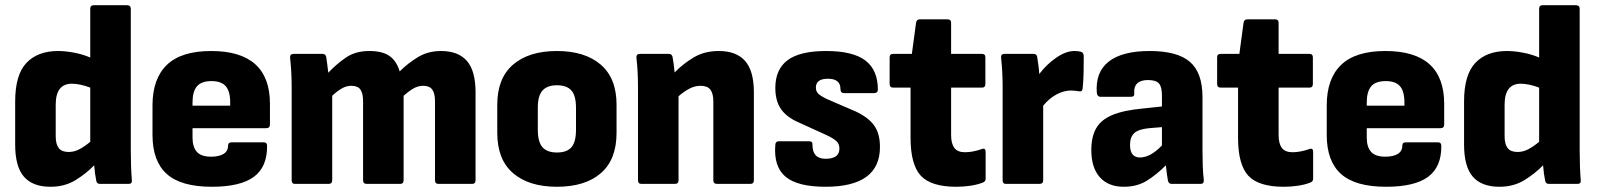

<svg xmlns="http://www.w3.org/2000/svg" viewBox="-20 -703 6106 734"><path d="M173 11Q105 11 71.5 -27.5Q38 -66 38 -150V-315Q38 -417 81 -462.5Q124 -508 202 -508Q230 -508 264 -501.5Q298 -495 325 -483V-669Q325 -683 338 -683H466Q480 -683 480 -669V-128Q480 -97 481 -68Q482 -39 484 -15Q486 0 472 0H362Q350 0 348 -12Q343 -36 340 -71Q309 -39 268 -14Q227 11 173 11ZM193 -182Q193 -152 204.5 -137Q216 -122 243 -122Q264 -122 284.5 -133Q305 -144 325 -161V-368Q307 -375 288.5 -379Q270 -383 255 -383Q193 -383 193 -303Z M790 11Q672 11 617.5 -38Q563 -87 563 -187V-300Q563 -402 618 -455Q673 -508 787 -508Q1012 -508 1012 -306V-227Q1012 -213 998 -213H716V-177Q716 -141 732.5 -122.5Q749 -104 787 -104Q817 -104 834.5 -114.5Q852 -125 852 -147Q852 -159 866 -159H988Q1001 -159 1001 -146Q1002 -65 950.5 -27Q899 11 790 11ZM716 -299H860V-311Q860 -354 843 -373.5Q826 -393 789 -393Q750 -393 733 -373Q716 -353 716 -311Z M1107 0Q1095 0 1095 -14V-368Q1095 -430 1089 -482Q1088 -497 1102 -497H1213Q1224 -497 1227 -486Q1231 -460 1235 -425Q1266 -458 1302.5 -483Q1339 -508 1392 -508Q1442 -508 1469 -489Q1496 -470 1508 -430Q1539 -461 1577.5 -484.5Q1616 -508 1666 -508Q1732 -508 1765 -470Q1798 -432 1798 -350V-14Q1798 0 1785 0H1656Q1643 0 1643 -14V-316Q1643 -346 1632.5 -360.5Q1622 -375 1598 -375Q1578 -375 1560 -364.5Q1542 -354 1523 -337V-14Q1523 0 1510 0H1382Q1368 0 1368 -14V-316Q1368 -346 1358 -360.5Q1348 -375 1323 -375Q1304 -375 1286 -364.5Q1268 -354 1250 -337V-14Q1250 0 1236 0Z M2109 11Q2002 11 1941.5 -41Q1881 -93 1881 -195V-303Q1881 -404 1941.5 -456Q2002 -508 2109 -508Q2216 -508 2276.5 -456Q2337 -404 2337 -303V-195Q2337 -93 2277 -41Q2217 11 2109 11ZM2109 -120Q2147 -120 2164.5 -140Q2182 -160 2182 -207V-291Q2182 -337 2164.5 -357Q2147 -377 2109 -377Q2072 -377 2054 -357Q2036 -337 2036 -291V-207Q2036 -160 2054 -140Q2072 -120 2109 -120Z M2432 0Q2419 0 2419 -14V-368Q2419 -400 2417.5 -428.5Q2416 -457 2413 -482Q2412 -497 2426 -497H2537Q2548 -497 2551 -486Q2556 -459 2559 -426Q2591 -459 2632 -483.5Q2673 -508 2728 -508Q2795 -508 2828.5 -470Q2862 -432 2862 -350V-14Q2862 0 2849 0H2721Q2707 0 2707 -14V-316Q2707 -346 2695.5 -360.5Q2684 -375 2658 -375Q2636 -375 2614.5 -363.5Q2593 -352 2574 -335V-14Q2574 0 2560 0Z M3136 11Q3029 11 2983 -27.5Q2937 -66 2944 -150Q2945 -163 2958 -163H3074Q3087 -163 3086 -149Q3086 -96 3136 -96Q3189 -96 3189 -135Q3189 -152 3178.5 -162.5Q3168 -173 3141 -186L3031 -236Q2986 -256 2965 -287Q2944 -318 2944 -367Q2944 -438 2991 -473Q3038 -508 3138 -508Q3241 -508 3288.5 -471.5Q3336 -435 3336 -361Q3336 -347 3321 -347H3206Q3193 -347 3193 -363Q3193 -402 3145 -402Q3099 -402 3099 -368Q3099 -354 3108 -345Q3117 -336 3142 -324L3251 -277Q3300 -254 3322 -223Q3344 -192 3344 -141Q3344 11 3136 11Z M3636 11Q3539 11 3500 -31.5Q3461 -74 3461 -176V-368H3395Q3381 -368 3381 -382V-484Q3381 -497 3395 -497H3466L3482 -616Q3484 -629 3496 -629H3603Q3616 -629 3616 -616V-497H3734Q3747 -497 3747 -484V-382Q3747 -368 3734 -368H3616V-187Q3616 -154 3628.5 -137.5Q3641 -121 3669 -121Q3698 -121 3733 -133Q3748 -139 3748 -122V-20Q3748 -9 3737 -5Q3717 3 3690 7Q3663 11 3636 11Z M3825 0Q3813 0 3813 -14V-369Q3813 -430 3807 -483Q3806 -497 3820 -497H3931Q3943 -497 3945 -486Q3947 -472 3949.5 -455Q3952 -438 3953 -420Q3981 -457 4018 -482.5Q4055 -508 4087 -508Q4103 -508 4113 -505Q4123 -501 4123 -488Q4123 -462 4122.5 -428.5Q4122 -395 4119 -366Q4118 -351 4104 -354Q4099 -355 4091 -356Q4083 -357 4074 -357Q4048 -357 4020 -342.5Q3992 -328 3968 -299V-14Q3968 0 3954 0Z M4276 11Q4217 11 4184.5 -25.5Q4152 -62 4152 -129Q4152 -180 4170.5 -212.5Q4189 -245 4231.5 -263Q4274 -281 4347 -288L4422 -296V-339Q4422 -371 4410.5 -384Q4399 -397 4369 -397Q4313 -397 4316 -347Q4318 -333 4304 -333H4187Q4175 -333 4173 -348Q4167 -427 4218.5 -467.5Q4270 -508 4375 -508Q4481 -508 4529 -466.5Q4577 -425 4577 -332V-129Q4577 -96 4578 -68.5Q4579 -41 4582 -15Q4583 0 4570 0H4459Q4448 0 4445 -12Q4441 -33 4437 -71Q4401 -35 4364 -12Q4327 11 4276 11ZM4300 -149Q4300 -101 4338 -101Q4378 -101 4422 -147V-217L4373 -213Q4332 -209 4316 -194Q4300 -179 4300 -149Z M4888 11Q4791 11 4752 -31.5Q4713 -74 4713 -176V-368H4647Q4633 -368 4633 -382V-484Q4633 -497 4647 -497H4718L4734 -616Q4736 -629 4748 -629H4855Q4868 -629 4868 -616V-497H4986Q4999 -497 4999 -484V-382Q4999 -368 4986 -368H4868V-187Q4868 -154 4880.5 -137.5Q4893 -121 4921 -121Q4950 -121 4985 -133Q5000 -139 5000 -122V-20Q5000 -9 4989 -5Q4969 3 4942 7Q4915 11 4888 11Z M5279 11Q5161 11 5106.5 -38Q5052 -87 5052 -187V-300Q5052 -402 5107 -455Q5162 -508 5276 -508Q5501 -508 5501 -306V-227Q5501 -213 5487 -213H5205V-177Q5205 -141 5221.5 -122.5Q5238 -104 5276 -104Q5306 -104 5323.5 -114.5Q5341 -125 5341 -147Q5341 -159 5355 -159H5477Q5490 -159 5490 -146Q5491 -65 5439.5 -27Q5388 11 5279 11ZM5205 -299H5349V-311Q5349 -354 5332 -373.5Q5315 -393 5278 -393Q5239 -393 5222 -373Q5205 -353 5205 -311Z M5712 11Q5644 11 5610.5 -27.5Q5577 -66 5577 -150V-315Q5577 -417 5620 -462.5Q5663 -508 5741 -508Q5769 -508 5803 -501.5Q5837 -495 5864 -483V-669Q5864 -683 5877 -683H6005Q6019 -683 6019 -669V-128Q6019 -97 6020 -68Q6021 -39 6023 -15Q6025 0 6011 0H5901Q5889 0 5887 -12Q5882 -36 5879 -71Q5848 -39 5807 -14Q5766 11 5712 11ZM5732 -182Q5732 -152 5743.5 -137Q5755 -122 5782 -122Q5803 -122 5823.5 -133Q5844 -144 5864 -161V-368Q5846 -375 5827.5 -379Q5809 -383 5794 -383Q5732 -383 5732 -303Z"/></svg>

Font: Sofia Sans Semi Condensed Black
Style: Regular
Weight: 900
Designer: Botio Nikoltchev, Ani Petrova
Foundry: lettersoup
Version: Version 4.100; ttfautohint (v1.8.4.7-5d5b)